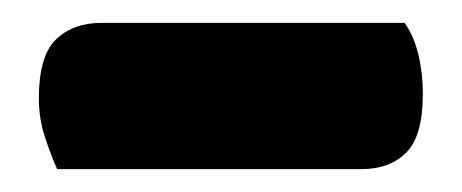

<svg xmlns="http://www.w3.org/2000/svg" viewBox="-20 -712 404 168"><path d="M30 -564Q25 -575 19.5 -591.5Q14 -608 14 -626Q14 -663 29 -677.5Q44 -692 69 -692H334Q342 -681 346 -664.5Q350 -648 350 -630Q350 -593 335.5 -578.5Q321 -564 296 -564Z"/></svg>

Font: Baloo Bhai 2 ExtraBold
Style: Regular
Weight: 800
Designer: Supriya Tembe, Noopur Datye and Ek Type
Foundry: Ek Type
Version: Version 1.640;PS 1.000;hotconv 16.6.51;makeotf.lib2.5.65220;